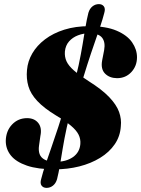

<svg xmlns="http://www.w3.org/2000/svg" viewBox="-20 -824 685 932"><path d="M246 -2Q163.5 -2 110.8 -20Q58 -38 33 -69Q8 -100 8 -140Q9 -188.5 38.5 -219.5Q68 -250.5 111.5 -250.5Q147 -250.5 165.8 -227Q184.5 -203.5 176 -163.5L169.5 -117.5Q166 -94 172.2 -76.2Q178.5 -58.5 197.8 -48.5Q217 -38.5 251 -38.5Q301 -38.5 333.8 -61.2Q366.5 -84 370 -124.5Q372 -149 361.5 -170.2Q351 -191.5 324.2 -214Q297.5 -236.5 252 -263.5Q193.5 -299 161 -333.8Q128.5 -368.5 117.8 -405.5Q107 -442.5 111 -484Q114.5 -526.5 136.8 -564.8Q159 -603 198.5 -633Q238 -663 292.2 -680Q346.5 -697 413.5 -697Q495 -697 546.2 -675Q597.5 -653 621.2 -618.5Q645 -584 645 -546Q645 -503.5 617.5 -474Q590 -444.5 548 -444.5Q511 -445 489.5 -467.2Q468 -489.5 476 -531.5L485.5 -580.5Q492.5 -619.5 475.5 -641Q458.5 -662.5 413 -662.5Q384.5 -662.5 358.5 -652.5Q332.5 -642.5 315.2 -623Q298 -603.5 295 -574Q293 -548 303 -526.2Q313 -504.5 339 -481.8Q365 -459 410.5 -430Q475 -389.5 510.2 -352.5Q545.5 -315.5 558 -280.5Q570.5 -245.5 566.5 -211Q563.5 -162.5 537 -123.8Q510.5 -85 466 -57.8Q421.5 -30.5 365 -16.2Q308.5 -2 246 -2ZM365.5 -383.5H330Q350 -452 361.8 -507.8Q373.5 -563.5 381 -609Q388.5 -654.5 394.8 -692Q401 -729.5 409 -761.5Q415 -782 428.8 -793Q442.5 -804 460 -804Q476 -804 484.2 -793Q492.5 -782 486 -760.5Q478.5 -731 466.2 -694.5Q454 -658 438 -612.5Q422 -567 403.8 -510.2Q385.5 -453.5 365.5 -383.5ZM301 -332.5H336.5Q316.5 -263 304.2 -206.2Q292 -149.5 284.5 -103.8Q277 -58 270.8 -21.2Q264.5 15.5 257 45.5Q251 66 237.2 77Q223.5 88 206 88Q190 88 181.8 77Q173.5 66 180 44.5Q188 12.5 200.5 -24.5Q213 -61.5 229 -107Q245 -152.5 263.2 -208.2Q281.5 -264 301 -332.5Z"/></svg>

Font: Fraunces Black
Style: Italic
Weight: 900
Italic angle: -16°
Version: Version 1.000;[b76b70a41]